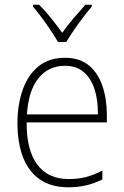

<svg xmlns="http://www.w3.org/2000/svg" viewBox="-20 -784 527 814"><path d="M255 -539Q318 -539 357 -506.5Q396 -474 414.5 -419Q433 -364 433 -297V-265H93Q92 -149 137.5 -87Q183 -25 271 -25Q311 -25 343 -33Q375 -41 414 -61V-23Q381 -7 346.5 1.5Q312 10 270 10Q196 10 148 -24Q100 -58 77 -119Q54 -180 54 -262Q54 -341 76.5 -404Q99 -467 143.5 -503Q188 -539 255 -539ZM255 -505Q186 -505 143.5 -453Q101 -401 94 -299H395Q396 -358 381 -405Q366 -452 335 -478.5Q304 -505 255 -505ZM226 -606Q213 -628 194.5 -656Q176 -684 156 -710.5Q136 -737 120 -756V-764H146Q171 -739 197 -706.5Q223 -674 244 -645Q265 -675 290.5 -705Q316 -735 342 -764H369V-756Q352 -736 331.5 -709Q311 -682 292.5 -655Q274 -628 261 -606Z"/></svg>

Font: Noto Sans Tamil SemiCondensed ExtraLight
Style: Regular
Weight: 200
Width: 4
Designer: Jelle Bosma - Monotype Design Team
Foundry: Monotype Imaging Inc.
Version: Version 2.004; ttfautohint (v1.8.4.7-5d5b)